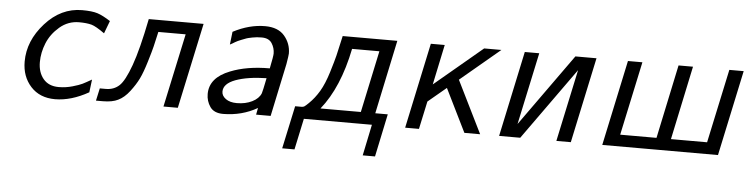

<svg xmlns="http://www.w3.org/2000/svg" viewBox="-42 -647 3876 995"><g transform="rotate(5 1896.5 -149.5)"><path d="M77.1 -169.9Q77.1 -277.8 159.2 -369.4Q241.2 -460.9 351.1 -460.9Q402.8 -460.9 430.9 -451.9Q459 -442.9 499 -417L474.1 -351.1Q429.2 -383.3 405.8 -390.1Q379.9 -397 340.8 -397Q283.7 -397 239.7 -359.4Q195.8 -321.8 175.8 -272.5Q155.8 -223.1 155.8 -173.8Q155.8 -120.6 183.8 -86.9Q211.9 -53.2 264.2 -53.2Q300.3 -53.2 335.2 -63.2Q370.1 -73.2 386 -81.1Q401.9 -88.9 433.1 -106.9L424.8 -40Q335 10.7 251 11.2Q170.9 11.2 124 -40.3Q77.1 -91.8 77.1 -169.9Z M462.9 0 477.1 -64.9H508.8Q549.8 -64.9 577.9 -90.6Q606 -116.2 636.5 -200.7Q667 -285.2 698.7 -444.8H983.9L888.7 0H814L896 -382.8H753.9Q741.7 -328.6 736.3 -305.9Q731 -283.2 713.4 -225.1Q695.8 -167 679.9 -134.5Q664.1 -102.1 636.5 -65.9Q608.9 -29.8 577.6 -15.1Q547.9 0 498 0Z M1036.6 -85Q1036.6 -169.9 1141.6 -210.9Q1226.6 -245.1 1345.7 -245.1Q1358.9 -309.1 1358.9 -323.2Q1358.9 -352.1 1343.3 -376.5Q1327.6 -400.9 1290.5 -400.9Q1277.3 -400.9 1265.6 -399.9Q1253.9 -398.9 1242.2 -396.5Q1230.5 -394 1221.7 -392.1Q1212.9 -390.1 1201.9 -385.5Q1190.9 -380.9 1184.8 -378.9Q1178.7 -377 1167.7 -371.6Q1156.7 -366.2 1154.3 -364.5Q1151.9 -362.8 1140.9 -356.4Q1129.9 -350.1 1128.9 -350.1L1136.7 -417Q1220.7 -460.9 1302.7 -460.9Q1370.6 -460.9 1404.1 -421.4Q1437.5 -381.8 1437.5 -330.1Q1437.5 -321.3 1429.7 -274.9L1371.6 0H1295.9L1302.7 -35.2Q1222.7 10.7 1125.5 11.2Q1077.6 11.2 1057.1 -18.3Q1036.6 -47.9 1036.6 -85ZM1111.8 -104Q1111.8 -82 1133.3 -66.4Q1154.8 -50.8 1190.9 -50.8Q1235.8 -50.8 1270.3 -67.9Q1304.7 -85 1315.9 -112.8Q1319.8 -124 1333.5 -192.9Q1235.4 -190.9 1172.9 -168Q1111.8 -145 1111.8 -104Z M1445.8 162.1 1493.7 -61Q1493.7 -61 1526.9 -61Q1535.6 -61 1541.3 -64.5Q1546.9 -67.9 1563.5 -84Q1593.3 -112.8 1616.5 -151.9Q1639.6 -190.9 1658.7 -252.9Q1677.7 -314.9 1684.1 -341.6Q1690.4 -368.2 1707.5 -444.8H1991.7L1910.6 -61H1975.6L1928.7 162.1H1864.7L1898.4 0H1544.4L1509.8 162.1ZM1625.5 -61H1835.4L1903.8 -382.8H1761.7Q1720.7 -179.2 1625.5 -61Z M2071.3 0 2166 -444.8H2238.3L2194.3 -235.8L2443.4 -444.8H2533.2L2327.1 -272L2461.4 0H2379.4L2269 -224.1L2174.3 -145L2143.1 0Z M2560.1 0 2654.8 -444.8H2730L2649.9 -69.8L2918 -444.8H3027.8L2933.1 0H2857.9L2938 -375L2669.9 0Z M3096.7 0 3191.4 -444.8H3266.6L3184.6 -61H3373.5L3454.6 -444.8H3529.8L3448.7 -61H3636.7L3718.8 -444.8H3793.5L3698.7 0Z"/></g></svg>

Font: CMU Sans Serif
Style: Oblique
Weight: 500
Italic angle: -12°
Version: Version 0.7.0